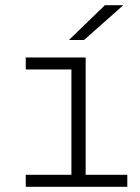

<svg xmlns="http://www.w3.org/2000/svg" viewBox="-20 -722 540 742"><path d="M79.5 0V-46.5H256V-453.5H79.5V-500H311V-46.5H472V0ZM305 -567.5H246.5L385.5 -702H456.5Z"/></svg>

Font: Trispace ExtraLight
Style: Regular
Weight: 200
Designer: Tyler Finck
Foundry: Etcetera Type Company
Version: Version 1.210; ttfautohint (v1.8.3)